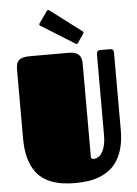

<svg xmlns="http://www.w3.org/2000/svg" viewBox="-63 -994 757 1061"><g transform="rotate(-5 316.0 -464.0)"><path d="M586.9 -252.4Q586.9 -196.8 576.2 -155Q565.4 -113.3 546.4 -83Q527.3 -52.7 501.5 -33.2Q475.6 -13.7 445.1 -2Q414.6 9.8 380.6 14.4Q346.7 19 312 19Q278.8 19 245.8 14.9Q212.9 10.7 183.3 0Q153.8 -10.7 128.4 -29.8Q103 -48.8 84.5 -79.1Q65.9 -109.4 55.4 -151.9Q44.9 -194.3 44.9 -252.4V-632.8Q44.9 -649.9 47.9 -662.6Q50.8 -675.3 59.1 -683.8Q67.4 -692.4 82 -696.8Q96.7 -701.2 120.1 -701.2H337.9Q366.2 -701.2 381.1 -692.9Q396 -684.6 402.1 -672.1Q408.2 -659.7 408.7 -645.8Q409.2 -631.8 409.2 -620.1V-118.7Q409.2 -111.3 413.3 -108.2Q417.5 -105 421.4 -105Q439 -105 452.1 -114.5Q465.3 -124 474.1 -140.6Q482.9 -157.2 487.5 -179.7Q492.2 -202.1 492.2 -228V-678.2Q492.2 -686.5 495.8 -693.8Q499.5 -701.2 512.2 -701.2H563Q567.4 -701.2 571.8 -700.7Q576.2 -700.2 579.6 -698Q583 -695.8 585 -691.2Q586.9 -686.5 586.9 -678.2ZM193.4 -864.3Q189 -867.2 189 -871.6Q189 -875 192.4 -878.9L237.3 -942.4Q240.7 -946.8 244.6 -946.8Q247.6 -946.8 251.5 -943.8L424.3 -813Q428.7 -809.1 428.7 -805.7Q428.7 -802.2 425.8 -798.8L393.1 -751Q390.1 -746.1 384.8 -746.1Q383.3 -746.1 381.8 -747.1Q380.4 -748 378.4 -749Z"/></g></svg>

Font: Fascinate Cyrillic
Style: Regular
Weight: 900
Designer: Denis Ignatov
Foundry: Astigmatic (AOETI)
Version: Version 1.00 November 30, 2018, initial release